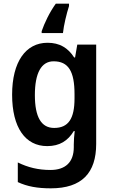

<svg xmlns="http://www.w3.org/2000/svg" viewBox="-20 -786 614 1046"><path d="M356 -753V-766H284C250 -719 222 -660 207 -616V-606H323C327 -647 343 -713 356 -753ZM239 -553C120 -553 46 -449 46 -270C46 -91 118 10 237 10C305 10 350 -19 382 -72H387C384 -50 382 -18 382 1V16C382 98 336 140 255 140C188 140 132 126 77 99V206C128 230 184 240 257 240C426 240 504 156 504 -2V-543H401L389 -473H384C350 -526 304 -553 239 -553ZM272 -452C353 -452 386 -397 386 -273V-250C386 -140 353 -89 275 -89C205 -89 170 -148 170 -268C170 -388 205 -452 272 -452Z"/></svg>

Font: Noto Sans Thai Looped SemiCondensed SemiBold
Style: Regular
Weight: 600
Width: 4
Designer: Sasikarn Vongin, Ben Mitchell
Foundry: The Fontpad Ltd
Version: Version 1.001